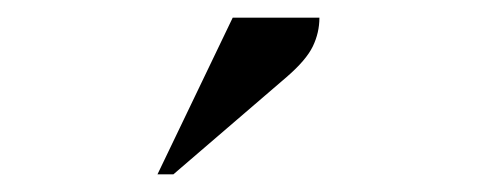

<svg xmlns="http://www.w3.org/2000/svg" viewBox="-20 -727 540 217"><path d="M158 -530 243 -707H341Q341 -690 333.5 -674.5Q326 -659 304 -640L176 -530Z"/></svg>

Font: Spectral SC SemiBold
Style: Regular
Weight: 600
Designer: Jean-Baptiste Levee
Foundry: Production Type
Version: Version 2.001